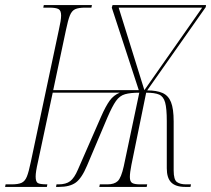

<svg xmlns="http://www.w3.org/2000/svg" viewBox="-40 -734 829 754"><path d="M-20 0 -18 -10H6Q31 -10 44.5 -16Q58 -22 65.5 -40.5Q73 -59 81 -98L191 -616Q200 -655 200 -673Q200 -693 189.5 -698.5Q179 -704 154 -704H130L132 -714H321L319 -704H294Q269 -704 255.5 -698Q242 -692 234.5 -673.5Q227 -655 219 -616L169 -380H505L399 -704L402 -714H769L768 -706L538 -379Q575 -379 598 -369Q621 -359 631.5 -333Q642 -307 642 -257V-65Q642 -28 655 -19Q668 -10 690 -10H710L708 0H687Q650 0 632.5 -17.5Q615 -35 615 -73V-259Q615 -308 608.5 -331.5Q602 -355 585 -362.5Q568 -370 534 -370L476 -86Q470 -56 470 -39Q470 -21 479 -15.5Q488 -10 510 -10H538L536 0H350L352 -10H382Q409 -10 422.5 -23Q436 -36 446 -81L507 -370Q472 -370 451 -364Q430 -358 415.5 -337.5Q401 -317 382 -273L302 -84Q281 -34 257.5 -17Q234 0 192 0H180L182 -10H190Q219 -10 235.5 -22.5Q252 -35 266 -68L357 -276Q375 -317 390.5 -338.5Q406 -360 430 -370H167L109 -98Q100 -59 100 -41Q100 -21 108 -15.5Q116 -10 146 -10L144 0ZM527 -380 754 -704H426Z"/></svg>

Font: Noto Serif Display ExtraCondensed Thin
Style: Italic
Weight: 100
Width: 2
Italic angle: -12°
Designer: Monotype Design Team
Foundry: Monotype Imaging Inc.
Version: Version 2.009